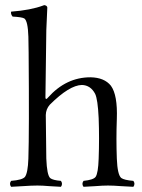

<svg xmlns="http://www.w3.org/2000/svg" viewBox="-20 -718 551 743"><path d="M157.2 -272.9Q157.2 -272 159.2 -104Q161.6 -40.5 174.3 -28.8Q184.6 -20.5 215.8 -18.1Q224.1 -6.3 215.8 4.9Q197.3 4.4 171.9 2.4Q144 0 125 0Q102.1 0 67.9 2.4Q40 4.4 22.9 4.9Q14.6 -6.8 22.9 -18.1Q66.9 -21.5 76.7 -33.7Q87.9 -49.3 89.8 -104Q93.3 -208.5 90.8 -514.6Q90.3 -559.1 89.8 -576.2Q87.9 -636.7 74.2 -646.5Q65.4 -651.9 28.8 -653.8Q21 -663.1 22.9 -672.9Q99.1 -678.7 147.5 -696.8Q149.9 -697.8 150.9 -698.2Q162.1 -696.8 163.1 -689Q159.7 -618.7 159.2 -601.1Q159.2 -599.6 159.2 -599.1Q156.2 -341.3 155.8 -340.8Q156.7 -329.1 166 -340.8Q235.8 -418.9 330.1 -418.9Q383.8 -418 409.2 -386.2Q435.5 -350.1 432.1 -257.8Q429.2 -180.2 432.1 -104Q434.6 -41.5 449.2 -29.3Q460.4 -21 496.1 -18.1Q504.4 -6.8 496.1 4.9Q477.1 4.4 449.7 2.4Q418.5 0 397.9 0Q377.4 0 348.1 2.4Q320.8 4.4 303.2 4.9Q294.9 -6.3 303.2 -18.1Q341.8 -22 350.1 -33.7Q359.9 -48.3 361.8 -104Q364.7 -183.1 361.8 -261.2Q358.4 -334 348.1 -355Q330.6 -388.2 296.9 -389.2Q248.5 -388.2 172.9 -313Q157.7 -295.9 157.2 -272.9Z"/></svg>

Font: Linux Libertine Display O
Style: Regular
Weight: 400
Designer: Philipp H. Poll
Foundry: Philipp H. Poll
Version: Version 5.0.9